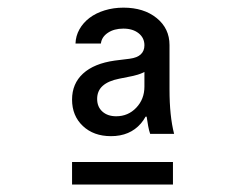

<svg xmlns="http://www.w3.org/2000/svg" viewBox="-20 -724 640 502"><path d="M357.6 -605.6Q357.6 -591 348.2 -582Q338.8 -573 318.8 -570.4L280 -565.6Q226 -558 197.2 -531.7Q168.4 -505.4 168.4 -463.6Q168.4 -421.2 196.6 -394.6Q224.8 -368 270.2 -368Q319.6 -368 348.2 -401Q376.8 -434 376.8 -492.2L344.8 -419H363.4Q365.4 -405.8 367.4 -394.5Q369.4 -383.2 372.6 -374H435.2Q429.2 -397.4 426.2 -426.3Q423.2 -455.2 423.2 -490V-606.2Q423.2 -649.6 389.6 -676.8Q356 -704 302.8 -704Q276.6 -704 253.6 -696.9Q230.6 -689.8 214 -677.2Q197.4 -664.6 187.7 -647.3Q178 -630 177.4 -610.2H243.8Q245.8 -627.4 262.1 -638.3Q278.4 -649.2 302.4 -649.2Q327.2 -649.2 342.4 -637.1Q357.6 -625 357.6 -605.6ZM357.6 -553V-497.6Q357.6 -464.8 336.3 -442.4Q315 -420 283.8 -420Q261.4 -420 247.7 -432.3Q234 -444.6 234 -465.4Q234 -486.6 248.6 -499.6Q263.2 -512.6 291.6 -518.2L325.4 -525Q356.6 -531.4 373.8 -546.7Q391 -562 391 -585.4ZM168.4 -241.6H432.2V-300.4H168.4Z"/></svg>

Font: CommitMonoV143 ExtLt
Style: Regular
Weight: 200
Monospace: yes
Designer: Eigil Nikolajsen
Foundry: Eigil Nikolajsen
Version: Version 1.143